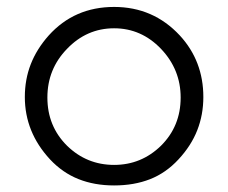

<svg xmlns="http://www.w3.org/2000/svg" viewBox="-20 -534 667 562"><path d="M575.2 -250Q575.2 -198.2 557.4 -152.8Q539.6 -107.4 502.4 -67.4Q465.8 -27.8 419.2 -9.5Q372.6 8.8 314 8.8Q256.3 8.8 209.7 -9.8Q163.1 -28.3 126.5 -67.4Q52.7 -147 52.7 -250Q52.7 -301.8 70.1 -346.2Q87.4 -390.6 122.6 -430.2Q197.8 -513.7 314 -513.7Q428.7 -513.7 506.3 -430.2Q575.2 -355.5 575.2 -250ZM508.8 -248.5Q508.8 -330.6 451.2 -391.1Q393.6 -451.2 314 -451.2Q233.9 -451.2 176.3 -391.1Q118.7 -332 118.7 -248.5Q118.7 -164.6 176.3 -107.4Q233.9 -51.3 314 -51.3Q393.6 -51.3 451.2 -107.4Q508.8 -164.6 508.8 -248.5Z"/></svg>

Font: Kawthoolei
Style: Regular
Weight: 400
Designer: Moe Zed
Foundry: Moe Zed
Version: Version 1.000;July 10, 2024;FontCreator 14.0.0.2901 32-bit